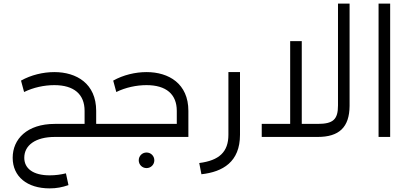

<svg xmlns="http://www.w3.org/2000/svg" viewBox="-20 -756 2254 1060"><path d="M511 -72V-144C511 -294 403 -358 280 -358C218 -358 151 -342 96 -311L113 -248C164 -273 224 -286 280 -286C388 -286 447 -236 447 -144V-72H283C129 -72 50 12 50 115C50 219 130 284 254 284C292 284 323 278 358 266L344 201C315 208 287 212 254 212C164 212 114 175 114 115C114 46 176 0 283 0H581C596 0 601 -15 601 -36C601 -58 596 -72 581 -72Z M789 -358C727 -358 660 -342 605 -311L622 -248C673 -273 733 -286 789 -286C897 -286 956 -236 956 -144V-72H581C566 -72 561 -58 561 -36C561 -15 566 0 581 0H1020V-144C1020 -294 912 -358 789 -358ZM789 86C765 86 746 105 746 129C746 153 765 172 789 172C813 172 832 153 832 129C832 105 813 86 789 86Z M1092 206C1210 193 1305 138 1305 -12V-358H1241V-12C1241 83 1190 130 1080 144Z M1846 -736V-174C1846 -97 1820 -72 1734 -72H1646V-529H1582V-72H1425V0H1734C1852 0 1909 -53 1910 -171V-736Z M2134 0V-736H2070V0Z"/></svg>

Font: UULA Sans
Style: Regular
Weight: 400
Designer: Mohamed Gaber, Laura Garcia Mut
Foundry: Kief Type Foundry
Version: Version 3.006;hotconv 1.0.109;makeotfexe 2.5.65596